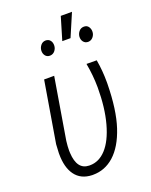

<svg xmlns="http://www.w3.org/2000/svg" viewBox="-151 -882 763 973"><g transform="rotate(-20 230.5 -395.5)"><path d="M165 -528.3 109.9 -197.3Q106.4 -168 106.4 -146.5Q106.4 -139.2 106.9 -133.3Q111.8 -41.5 176.3 -40Q178.7 -40 180.7 -40Q229.5 -40 267.6 -81.1Q307.1 -124 329.6 -206.1Q352.1 -288.1 352.1 -397.9Q351.6 -463.9 339.4 -528.8L394.5 -528.3Q404.8 -468.8 404.8 -408.7Q404.8 -403.3 404.8 -398.4Q402.8 -257.8 373.3 -168.5Q343.8 -79.1 292.5 -33.2Q243.2 10.7 179.2 10.7Q176.3 10.7 173.8 10.7Q113.8 8.8 83 -33.7Q53.2 -74.7 53.2 -147.5Q53.2 -149.9 53.2 -152.3L55.7 -199.2L110.8 -528.3ZM353 -670.4Q354 -685.5 364 -698Q374 -710.4 390.6 -710.9Q407.7 -711.4 416.3 -698.7Q424.8 -686 423.8 -670.4Q422.9 -655.3 412.6 -643.3Q402.3 -631.3 386.2 -630.9Q370.6 -630.9 361.3 -642.3Q352.1 -653.8 353 -670.4ZM147.5 -670.9Q148.4 -686 158.4 -698.5Q168.5 -710.9 184.6 -711.4Q200.7 -711.4 209.7 -700.2Q218.8 -689 217.8 -670.9Q216.8 -655.8 206.8 -643.8Q196.8 -631.8 180.2 -631.3Q164.1 -631.3 155.3 -643.1Q146.5 -654.8 147.5 -670.9ZM300.3 -802.2H360.8L308.1 -679.2H263.7Z"/></g></svg>

Font: MAUL Condensed Light Italic
Style: Light Italic
Weight: 300
Italic angle: -12°
Designer: MAUL
Version: Version 1.0; 2020; ttfautohint (v1.8.3)